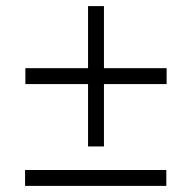

<svg xmlns="http://www.w3.org/2000/svg" viewBox="-20 -608 606 628"><path d="M63 -333V-385H525V-333ZM320 -129H268V-588H320ZM62 0V-52H524V0Z"/></svg>

Font: Ysabeau
Style: Italic
Weight: 400
Italic angle: -12°
Designer: Christian Thalmann (Catharsis Fonts)
Version: Version 2.000;gftools[0.9.27.dev2+g8671c4b]